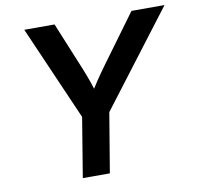

<svg xmlns="http://www.w3.org/2000/svg" viewBox="-81 -811 915 894"><g transform="rotate(-10 377.0 -364.0)"><path d="M239.3 0 285.6 -281.2 90.8 -727.5H233.9L327.1 -501Q340.8 -467.3 352.3 -434.6Q363.8 -401.9 374.5 -362.3H340.3Q363.3 -402.3 385.5 -435.3Q407.7 -468.3 431.6 -501L597.7 -727.5H753.9L414.1 -281.2L367.2 0Z"/></g></svg>

Font: Inter 24pt SemiBold
Style: Italic
Weight: 600
Italic angle: -9.3988°
Designer: Rasmus Andersson
Foundry: rsms
Version: Version 4.001;git-66647c0bb